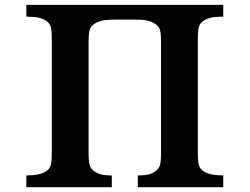

<svg xmlns="http://www.w3.org/2000/svg" viewBox="-20 -780 1040 800"><path d="M89.8 -759.8H910.2V-710.9Q875.5 -710.4 856.4 -705.8Q837.4 -701.2 823.2 -689.9Q815.4 -683.6 811.3 -675Q807.1 -666.5 805.7 -652.8Q804.2 -639.2 804.2 -616.2V-144Q804.2 -121.1 805.7 -107.2Q807.1 -93.3 811.3 -85Q815.4 -76.7 823.2 -69.8Q837.4 -59.1 856.4 -54.4Q875.5 -49.8 910.2 -48.8V0H554.2V-48.8Q577.1 -49.3 590.6 -51.5Q604 -53.7 613.3 -58.1Q622.6 -62.5 631.8 -69.8Q640.1 -76.7 644 -85Q647.9 -93.3 649.4 -107.2Q650.9 -121.1 650.9 -144V-603Q650.9 -626 649.4 -639.9Q647.9 -653.8 644 -662.1Q640.1 -670.4 631.8 -676.8Q617.7 -688 598.6 -693.1Q579.6 -698.2 544.9 -698.2H455.1Q420.9 -698.2 401.6 -693.1Q382.3 -688 368.2 -676.8Q360.4 -670.4 356.2 -662.1Q352.1 -653.8 350.6 -639.9Q349.1 -626 349.1 -603V-144Q349.1 -121.1 350.6 -107.2Q352.1 -93.3 356.2 -85Q360.4 -76.7 368.2 -69.8Q377.9 -62.5 387 -58.1Q396 -53.7 409.4 -51.5Q422.9 -49.3 445.8 -48.8V0H89.8V-48.8Q124.5 -49.8 143.8 -54.4Q163.1 -59.1 176.8 -69.8Q185.1 -76.7 189 -85Q192.9 -93.3 194.3 -107.2Q195.8 -121.1 195.8 -144V-616.2Q195.8 -639.2 194.3 -652.8Q192.9 -666.5 189 -675Q185.1 -683.6 176.8 -689.9Q163.1 -701.2 143.8 -705.8Q124.5 -710.4 89.8 -710.9Z"/></svg>

Font: BIZ UDMincho
Style: Bold
Weight: 700
Monospace: yes
Designer: TypeBank Co., Ltd.
Foundry: Morisawa Inc.
Version: Version 1.06